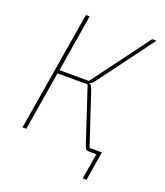

<svg xmlns="http://www.w3.org/2000/svg" viewBox="-153 -801 905 1053"><g transform="rotate(20 300.0 -274.0)"><path d="M480 0H441Q429 0 422.5 -3.5Q416 -7 411 -20L304 -344H128L71 0H49L165 -698H187L132 -364H304L552 -698H577L347 -388Q337 -375 330.5 -366.5Q324 -358 311 -355L310 -352Q322 -350 326.5 -338.5Q331 -327 336 -312L433 -20H505L477 150H455Z"/></g></svg>

Font: IBM Plex Mono Thin
Style: Italic
Weight: 100
Italic angle: -9°
Monospace: yes
Designer: Mike Abbink, Paul van der Laan, Pieter van Rosmalen
Foundry: Bold Monday
Version: Version 2.3